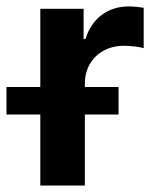

<svg xmlns="http://www.w3.org/2000/svg" viewBox="-60 -573 483 593"><path d="M64.5 0H202.1V-219.2H306.2V-304.2H202.1V-315.4C202.1 -383.8 252.9 -431.6 322.3 -431.6C344.2 -431.6 372.1 -428.2 383.8 -424.3V-548.8C371.1 -551.3 351.6 -553.2 336.9 -553.2C275.4 -553.2 223.6 -517.6 204.1 -452.6H198.2V-545.9H64.5V-304.2H-40V-219.2H64.5Z"/></svg>

Font: Raveo SemiBold
Style: Regular
Weight: 600
Designer: Jakub Foglar, Rasmus Andersson (Inter)
Foundry: Jakubfoglar.com
Version: Version 1.100;Glyphs 3.2.3 (3260)